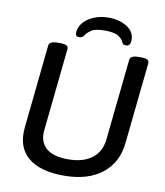

<svg xmlns="http://www.w3.org/2000/svg" viewBox="-95 -963 902 1048"><g transform="rotate(10 356.0 -439.0)"><path d="M422 -885Q482 -885 524 -858.5Q566 -832 566 -787Q566 -768 559.5 -760Q553 -752 540 -752Q523 -752 518 -766Q512 -782 490 -797Q468 -812 414 -812Q361 -812 338.5 -796.5Q316 -781 307 -765Q299 -752 281 -752Q261 -752 261 -771Q261 -803 282.5 -828.5Q304 -854 340.5 -869.5Q377 -885 422 -885ZM329 7Q197 7 130.5 -49.5Q64 -106 75 -215L123 -677Q125 -702 172 -702H187Q212 -702 221.5 -695.5Q231 -689 230 -677L182 -216Q176 -157 213.5 -121Q251 -85 338 -85Q421 -85 469.5 -122.5Q518 -160 525 -228L572 -677Q574 -702 621 -702H636Q661 -702 670 -695.5Q679 -689 678 -677L631 -227Q620 -117 541 -55Q462 7 329 7Z"/></g></svg>

Font: Asap Medium
Style: Italic
Weight: 500
Italic angle: -6°
Designer: Pablo Cosgaya
Foundry: Omnibus-Type
Version: Version 3.001; ttfautohint (v1.8.3)